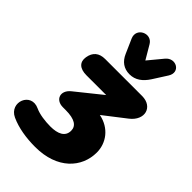

<svg xmlns="http://www.w3.org/2000/svg" viewBox="-340 -883 1179 1179"><g transform="rotate(45 249.5 -294.0)"><path d="M207 192C399 192 499 78 499 -52C499 -134 445 -209 349 -228L491 -338C571 -400 545 -494 450 -494H129C77 -494 46 -468 38 -418C30 -370 60 -342 118 -342H290L122 -207C68 -163 89 -101 155 -101H179C259 -101 293 -76 293 -35C293 17 248 37 184 37C139 37 85 30 51 14C-48 -33 -104 108 -8 152C53 180 129 192 207 192ZM301 -533C351 -533 388 -561 418 -607L476 -698C518 -764 433 -811 387 -755L310 -662L257 -752C221 -812 125 -767 155 -698L196 -605C216 -559 251 -533 301 -533Z"/></g></svg>

Font: SN Pro Black
Style: Italic
Weight: 900
Italic angle: -9°
Designer: Tobias Whetton
Foundry: Supernotes
Version: Version 1.001;Glyphs 3.2 (3249)